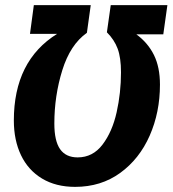

<svg xmlns="http://www.w3.org/2000/svg" viewBox="-20 -713 673 749"><path d="M34 -243Q34 -476 203 -581H97L112 -693H334L319 -585Q254 -539 223 -439Q192 -339 192 -231Q192 -163 214.5 -131Q237 -99 283 -99Q342 -99 380 -149Q418 -199 435 -275Q452 -351 452 -431Q452 -488 439 -523Q426 -558 397 -587L412 -693H633L617 -579H512Q557 -546 580.5 -498.5Q604 -451 604 -383Q604 -275 564 -184Q524 -93 449 -38.5Q374 16 273 16Q198 16 144 -16.5Q90 -49 62 -107.5Q34 -166 34 -243Z"/></svg>

Font: Fira Sans Condensed
Style: Bold Italic
Weight: 700
Width: 3
Italic angle: -8°
Designer: Carrois Corporate & Edenspiekermann AG
Foundry: Carrois Corporate GbR & Edenspiekermann AG
Version: Version 4.203